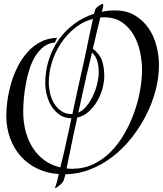

<svg xmlns="http://www.w3.org/2000/svg" viewBox="-20 -852 828 976"><path d="M505 -825Q505 -819 500 -801Q499 -797 497 -792Q528 -799 566 -799Q623 -799 665 -774Q707 -749 734.5 -709.5Q762 -670 775 -620Q788 -570 788 -520Q788 -458 771 -393Q754 -328 723 -267Q692 -206 649 -151.5Q606 -97 553 -56Q500 -15 439 9Q378 33 312 34Q309 46 308 52Q304 67 298 75Q294 81 280 92L272 98Q264 104 262 104Q260 104 260 100Q260 99 263 93Q269 77 279 33Q219 29 169.5 5Q120 -19 85 -58.5Q50 -98 31 -150.5Q12 -203 12 -266Q12 -301 18 -343Q24 -385 36.5 -428.5Q49 -472 69.5 -512.5Q90 -553 118.5 -585.5Q147 -618 184.5 -638Q222 -658 270 -660L259 -636Q226 -633 201.5 -614Q177 -595 159 -565.5Q141 -536 129.5 -499.5Q118 -463 111 -424.5Q104 -386 101 -349.5Q98 -313 98 -284Q98 -234 109.5 -188Q121 -142 144.5 -104Q168 -66 203.5 -39Q239 -12 287 -1Q289 -9 291 -19L305 -76Q317 -129 332 -198L343 -251Q309 -251 284 -268Q259 -285 242.5 -311Q226 -337 218 -369Q210 -401 210 -430Q210 -491 228 -547.5Q246 -604 278.5 -650Q311 -696 356.5 -730Q402 -764 458 -782Q464 -806 467 -809Q471 -814 484 -824Q498 -832 500 -832Q505 -832 505 -825ZM510 -466Q510 -435 500.5 -401Q491 -367 473.5 -337Q456 -307 430.5 -284Q405 -261 372 -254Q371 -247 370 -241Q353 -166 344 -120L320 -4L318 4Q325 5 332 5.5Q339 6 347 6Q406 6 455 -17.5Q504 -41 543.5 -81Q583 -121 612.5 -172.5Q642 -224 662 -280Q682 -336 692 -392.5Q702 -449 702 -498Q702 -541 692 -588Q682 -635 659.5 -674Q637 -713 600.5 -738.5Q564 -764 510 -764Q505 -764 500 -763.5Q495 -763 490 -763Q475 -704 452 -604Q487 -578 498.5 -544Q510 -510 510 -466ZM228 -432Q228 -406 234.5 -377.5Q241 -349 255.5 -325.5Q270 -302 292 -287Q314 -272 346 -272H348L358 -319L384 -439L410 -555L433 -665L449 -739Q451 -748 452 -756Q402 -743 360.5 -709.5Q319 -676 289.5 -631.5Q260 -587 244 -535Q228 -483 228 -432ZM482 -484Q482 -513 475 -539.5Q468 -566 448 -585L423 -482Q408 -418 397 -366Q390 -337 378 -279Q402 -290 421.5 -314.5Q441 -339 454.5 -369Q468 -399 475 -430Q482 -461 482 -484Z"/></svg>

Font: Lucien Schoenschriftv CAT
Style: Regular
Weight: 400
Designer: Lucian Bernhard 1928
Foundry: CAT-Fonts Peter Wiegel
Version: Version 1.000